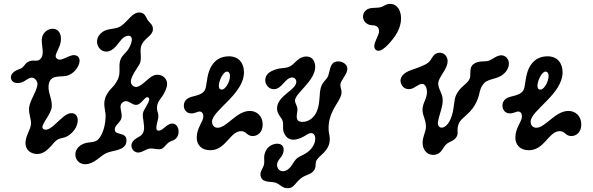

<svg xmlns="http://www.w3.org/2000/svg" viewBox="-20 -798 3140 1016"><path d="M302 -582C298 -541 264 -508 278 -491C301 -464 344 -511 376 -506C430 -498 389 -406 328 -396C292 -390 242 -403 237 -344C234 -306 256 -276 254 -234C252 -190 185 -130 210 -115C249 -92 306 -195 354 -199C402 -203 403 -137 361 -96C325 -61 310 -75 281 -57C257 -42 226 25 166 16C131 11 113 -15 115 -46C118 -85 142 -112 144 -142C146 -167 131 -195 134 -228C138 -267 173 -311 178 -349C181 -370 161 -390 145 -387C118 -382 106 -355 66 -359C33 -362 18 -411 82 -432C112 -442 108 -464 136 -474C161 -483 177 -469 194 -486C217 -509 200 -552 201 -588C203 -656 311 -676 302 -582Z M620 -660C659 -687 680 -733 718 -732C748 -731 751 -708 762 -691C772 -676 791 -668 789 -641C787 -609 747 -598 730 -562C715 -531 735 -490 718 -458C703 -430 653 -372 681 -346C711 -318 746 -370 784 -394C823 -418 878 -388 861 -334C844 -280 814 -271 811 -233C809 -209 819 -200 818 -180C817 -159 796 -111 816 -107C840 -102 858 -141 889 -144C924 -147 935 -97 916 -71C903 -53 886 -54 872 -44C858 -34 850 -15 833 -10C814 -4 795 -14 773 -12C754 -10 736 7 714 9C684 12 657 -30 692 -59C713 -77 734 -76 741 -107C747 -134 733 -174 736 -197C739 -221 784 -270 765 -282C747 -293 730 -244 701 -243C677 -242 658 -272 635 -260C598 -241 634 -201 621 -168C612 -145 582 -131 588 -107C595 -80 654 -102 649 -49C644 0 579 -4 543 12C508 28 482 68 434 71C379 74 356 4 408 -30C440 -51 470 -39 495 -56C513 -71 537 -113 539 -182C540 -213 520 -251 543 -294C567 -338 578 -329 602 -375C621 -411 606 -445 616 -478C626 -512 658 -519 674 -569C689 -616 654 -616 631 -597C608 -578 586 -525 542 -525C498 -525 468 -591 524 -630C551 -649 594 -642 620 -660Z M992 -198C949 -198 940 -255 972 -276C996 -293 1041 -288 1062 -318C1075 -336 1071 -378 1087 -423C1099 -456 1127 -500 1192 -500C1244 -500 1271 -463 1271 -416C1271 -299 1102 -214 1102 -154C1102 -135 1114 -122 1132 -122C1180 -122 1232 -211 1302 -211C1340 -211 1370 -183 1370 -140C1370 -96 1342 -78 1317 -78C1287 -78 1284 -104 1256 -104C1197 -104 1176 -3 1092 -3C1046 -3 1021 -32 1021 -70C1021 -122 1056 -154 1056 -182C1056 -196 1049 -208 1036 -208C1025 -208 1013 -198 992 -198ZM1197 -396C1197 -409 1192 -419 1180 -419C1162 -419 1138 -372 1138 -344C1138 -332 1142 -324 1154 -324C1174 -324 1197 -367 1197 -396Z M1515 -447C1542 -461 1558 -499 1602 -499C1631 -499 1648 -476 1648 -444C1648 -370 1541 -304 1541 -266C1541 -250 1554 -239 1554 -218C1554 -196 1535 -153 1581 -153C1611 -153 1646 -173 1661 -221C1675 -266 1668 -301 1678 -335C1686 -363 1706 -375 1715 -393C1725 -414 1724 -457 1750 -469C1778 -482 1818 -464 1818 -434C1818 -403 1781 -373 1781 -349C1781 -330 1792 -319 1785 -294C1774 -257 1728 -214 1720 -143C1714 -90 1731 -80 1723 -42C1714 3 1673 24 1657 47C1643 68 1658 85 1639 107C1621 128 1601 124 1572 146C1543 168 1535 198 1504 198C1473 198 1465 180 1442 170C1422 161 1372 171 1361 140C1350 112 1373 94 1377 72C1382 45 1370 28 1390 -6C1412 -43 1481 -53 1481 -6C1481 35 1446 43 1446 75C1446 101 1472 119 1500 101C1531 81 1532 48 1563 32C1590 18 1626 4 1643 -38C1657 -73 1643 -111 1603 -85C1560 -57 1520 -49 1497 -73C1467 -104 1483 -135 1476 -157C1469 -179 1446 -193 1446 -224C1446 -292 1548 -321 1548 -365C1548 -378 1539 -388 1526 -388C1489 -388 1473 -326 1429 -326C1385 -326 1361 -392 1414 -420C1461 -445 1483 -431 1515 -447Z M1954 -664C1979 -664 1991 -644 1984 -621C1974 -591 1947 -553 1969 -534C1995 -512 2045 -571 2071 -608C2106 -660 2107 -707 2096 -738C2082 -778 2043 -788 2011 -767C1982 -748 1943 -766 1917 -744C1886 -718 1901 -664 1954 -664Z M2244 -465C2264 -480 2266 -500 2282 -511C2315 -534 2362 -505 2345 -453C2333 -416 2297 -382 2299 -354C2301 -323 2318 -310 2322 -278C2327 -241 2305 -195 2298 -155C2291 -113 2336 -108 2362 -163C2387 -216 2378 -265 2395 -298C2417 -340 2446 -349 2462 -375C2478 -401 2457 -437 2486 -459C2509 -477 2538 -471 2560 -475C2582 -479 2600 -501 2627 -505C2663 -510 2693 -464 2656 -418C2622 -375 2565 -386 2540 -356C2510 -320 2525 -297 2492 -241C2464 -193 2421 -174 2409 -147C2393 -111 2409 -96 2396 -74C2383 -51 2357 -50 2340 -33C2322 -15 2316 16 2281 21C2245 26 2221 1 2217 -32C2212 -71 2236 -101 2234 -131C2232 -168 2219 -180 2216 -211C2212 -251 2244 -278 2239 -320C2237 -338 2228 -355 2212 -354C2193 -353 2175 -331 2152 -327C2127 -323 2108 -336 2101 -360C2093 -387 2113 -412 2155 -427C2189 -439 2225 -451 2244 -465Z M2678 -198C2635 -198 2626 -255 2658 -276C2682 -293 2727 -288 2748 -318C2761 -336 2757 -378 2773 -423C2785 -456 2813 -500 2878 -500C2930 -500 2957 -463 2957 -416C2957 -299 2788 -214 2788 -154C2788 -135 2800 -122 2818 -122C2866 -122 2918 -211 2988 -211C3026 -211 3056 -183 3056 -140C3056 -96 3028 -78 3003 -78C2973 -78 2970 -104 2942 -104C2883 -104 2862 -3 2778 -3C2732 -3 2707 -32 2707 -70C2707 -122 2742 -154 2742 -182C2742 -196 2735 -208 2722 -208C2711 -208 2699 -198 2678 -198ZM2883 -396C2883 -409 2878 -419 2866 -419C2848 -419 2824 -372 2824 -344C2824 -332 2828 -324 2840 -324C2860 -324 2883 -367 2883 -396Z"/></svg>

Font: PicNic
Style: Regular
Weight: 400
Designer: Mariel Nils
Foundry: Velvetyne Type Foundry
Version: Version 2.000;Glyphs 3.2.3 (3260)